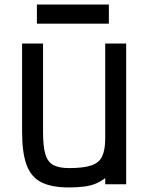

<svg xmlns="http://www.w3.org/2000/svg" viewBox="-20 -809 640 843"><path d="M283 14Q206 14 161 -9Q116 -32 96.5 -85.5Q77 -139 77 -229V-618H169V-229Q169 -167 179 -132.5Q189 -98 214 -84.5Q239 -71 283 -71Q346 -71 380.5 -82.5Q415 -94 428.5 -122.5Q442 -151 442 -202V-618H534V0H442V-27Q424 -13 402 -3.5Q380 6 350.5 10Q321 14 283 14ZM142 -705V-789H458V-705Z"/></svg>

Font: Victor Mono SemiBold
Style: Regular
Weight: 600
Monospace: yes
Designer: Rune Bjørnerås
Version: Version 1.561;gftools[0.9.30]